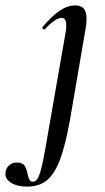

<svg xmlns="http://www.w3.org/2000/svg" viewBox="-122 -415 388 710"><path d="M-102 229Q-102 209 -89.5 197.5Q-77 186 -60 186Q-39 186 -31.5 197Q-24 208 -20 228Q-17 243 -13 250Q-9 257 0 257Q12 257 20 240Q28 223 36.5 182.5Q45 142 60 52L121 -297Q123 -306 123 -321Q123 -349 106 -349Q83 -349 44 -307Q43 -306 41 -306Q38 -306 35.5 -309.5Q33 -313 36 -316Q71 -357 99.5 -376Q128 -395 156 -395Q178 -395 188 -383Q198 -371 198 -346Q198 -326 194 -306L137 27Q120 122 100 175Q80 228 51.5 251.5Q23 275 -22 275Q-58 275 -80 261.5Q-102 248 -102 229Z"/></svg>

Font: Cormorant Garamond SemiBold
Style: Italic
Weight: 600
Italic angle: -10°
Designer: Christian Thalmann (Catharsis Fonts)
Foundry: Catharsis Fonts
Version: Version 4.000